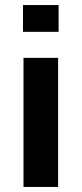

<svg xmlns="http://www.w3.org/2000/svg" viewBox="-20 -740 323 760"><path d="M73 0V-511H210V0ZM71 -614V-720H212V-614Z"/></svg>

Font: Chivo SemiBold
Style: Regular
Weight: 600
Designer: Hector Gatti
Foundry: Omnibus-Type
Version: Version 2.002